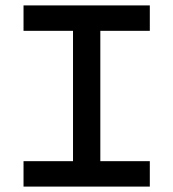

<svg xmlns="http://www.w3.org/2000/svg" viewBox="-20 -690 640 710"><path d="M534 -670H67V-576H250V-94H67V0H534V-94H351V-576H534Z"/></svg>

Font: LT Wave Mono Medium
Style: Regular
Weight: 500
Designer: Daniel Lyons
Version: Version 2.5 (Glyphs App)